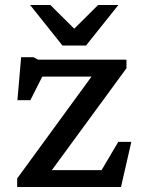

<svg xmlns="http://www.w3.org/2000/svg" viewBox="-20 -752 582 772"><path d="M49 0V-34.5L348 -444H150L102 -349H50L65 -522H114.5L133.5 -512H488.5V-477.5L188.5 -68H388.5L455.5 -181.5H508L466.5 0ZM456 -732 326 -569H231L101 -732H182.5L278.5 -636.5L374.5 -732Z"/></svg>

Font: Newsreader Caption
Style: Regular
Weight: 400
Designer: Hugues Gentile
Foundry: Production Type
Version: Version 1.001